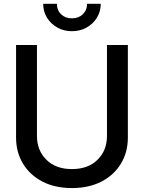

<svg xmlns="http://www.w3.org/2000/svg" viewBox="-20 -960 744 992"><path d="M351.6 11.7Q264.2 11.7 199.5 -21.7Q134.8 -55.2 98.9 -114.3Q63 -173.3 63 -249V-727.5H170.9V-257.8Q170.9 -183.1 219.5 -134.8Q268.1 -86.4 351.6 -86.4Q435.5 -86.4 484.1 -134.8Q532.7 -183.1 532.7 -257.8V-727.5H640.6V-249Q640.6 -173.3 604.7 -114.3Q568.8 -55.2 503.9 -21.7Q439 11.7 351.6 11.7ZM351.6 -798.8Q310.1 -798.8 276.4 -817.6Q242.7 -836.4 222.9 -868.4Q203.1 -900.4 203.1 -940.4H273.9Q273.9 -907.2 295.7 -886.2Q317.4 -865.2 351.6 -865.2Q385.7 -865.2 407.7 -886.2Q429.7 -907.2 429.7 -940.4H500.5Q500.5 -900.4 480.7 -868.4Q460.9 -836.4 427.2 -817.6Q393.6 -798.8 351.6 -798.8Z"/></svg>

Font: Inter Display Medium
Style: Regular
Weight: 500
Designer: Rasmus Andersson
Foundry: rsms
Version: Version 4.001;git-9221beed3